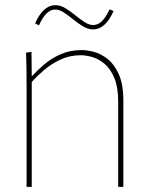

<svg xmlns="http://www.w3.org/2000/svg" viewBox="-20 -724 580 744"><path d="M83 -400Q83 -436 82.5 -464Q82 -492 81 -520L102 -523L103 -430H105Q124 -451 151.5 -474.5Q179 -498 215.5 -514Q252 -530 297 -530Q317 -530 344 -523Q371 -516 397 -495.5Q423 -475 440.5 -436Q458 -397 458 -333V0H438V-329Q438 -385 423.5 -420.5Q409 -456 386.5 -475.5Q364 -495 339 -502.5Q314 -510 293 -510Q250 -510 214 -493Q178 -476 150 -452Q122 -428 103 -406V0H83ZM405 -688 420 -681Q404 -645 384 -627.5Q364 -610 341 -610Q322 -610 302.5 -621.5Q283 -633 264 -648.5Q245 -664 227.5 -675.5Q210 -687 194 -687Q176 -687 160.5 -672Q145 -657 131 -626L116 -633Q131 -668 151 -686Q171 -704 194 -704Q214 -704 233 -692.5Q252 -681 271 -665.5Q290 -650 307.5 -638.5Q325 -627 341 -627Q360 -627 375 -642Q390 -657 405 -688Z"/></svg>

Font: Murecho Thin
Style: Regular
Weight: 100
Designer: Neil Summerour
Foundry: Positype
Version: Version 1.010